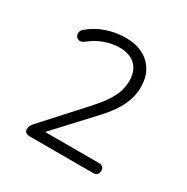

<svg xmlns="http://www.w3.org/2000/svg" viewBox="-109 -803 597 614"><g transform="rotate(30 190.0 -495.5)"><path d="M79 -282Q69 -282 63.5 -286Q58 -290 58 -297Q58 -305 61 -311Q64 -317 69 -322L205 -472Q237 -508 251 -536Q265 -564 265 -594Q265 -632 244 -652Q223 -672 184 -672Q159 -672 131 -662Q103 -652 80 -633Q71 -626 63 -626.5Q55 -627 50.5 -633Q46 -639 46.5 -647Q47 -655 55 -662Q81 -685 116 -697Q151 -709 186 -709Q224 -709 251 -695Q278 -681 292.5 -655.5Q307 -630 307 -595Q307 -561 291 -527.5Q275 -494 241 -457L104 -309V-319H311Q331 -319 331 -301Q331 -292 326 -287Q321 -282 311 -282Z"/></g></svg>

Font: Nunito ExtraLight
Style: Regular
Weight: 200
Designer: Vernon Adams
Foundry: Vernon Adams
Version: Version 3.602;April 4, 2023;FontCreator 14.0.0.2856 64-bit